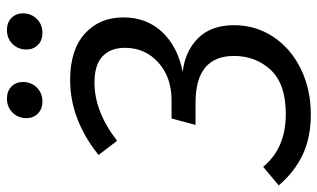

<svg xmlns="http://www.w3.org/2000/svg" viewBox="-218 -722 939 568"><g transform="rotate(-90 252.0 -437.5)"><path d="M485 -543Q485 -474 442 -428Q399 -382 324 -367Q385 -360 423.5 -321.5Q462 -283 462 -215Q462 -151 427.5 -99Q393 -47 332.5 -17.5Q272 12 198 12Q130 12 79 -12Q28 -36 -12 -83L43 -129Q98 -62 199 -62Q288 -62 329.5 -106.5Q371 -151 371 -215Q371 -329 233 -329H167L186 -400H240Q308 -400 351.5 -439Q395 -478 395 -538Q395 -580 370 -604Q345 -628 292 -628Q206 -628 120 -561L78 -616Q183 -700 300 -700Q389 -700 437 -656.5Q485 -613 485 -543ZM187 -829Q187 -854 203.5 -870.5Q220 -887 245 -887Q267 -887 280.5 -873.5Q294 -860 294 -840Q294 -815 277.5 -798.5Q261 -782 236 -782Q214 -782 200.5 -795.5Q187 -809 187 -829ZM390 -829Q390 -854 406.5 -870.5Q423 -887 448 -887Q470 -887 483.5 -873.5Q497 -860 497 -840Q497 -815 480.5 -798.5Q464 -782 439 -782Q417 -782 403.5 -795.5Q390 -809 390 -829Z"/></g></svg>

Font: Fira Sans Book
Style: Italic
Weight: 350
Italic angle: -8°
Designer: bBox Type GmbH & Carrois Corporate GbR & Edenspiekermann AG
Foundry: bBox Type GmbH & Carrois Corporate GbR & Edenspiekermann AG
Version: Version 4.301